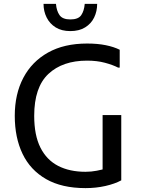

<svg xmlns="http://www.w3.org/2000/svg" viewBox="-20 -956 724 988"><path d="M56 -360Q56 -472 100 -555.5Q144 -639 227 -685.5Q310 -732 428 -732Q482 -732 524 -723.5Q566 -715 596 -700V-608H588Q561 -622 520 -633Q479 -644 428 -644Q302 -644 229 -575.5Q156 -507 156 -360Q156 -260 188 -196.5Q220 -133 279 -102.5Q338 -72 420 -72Q450 -72 478 -77.5Q506 -83 530 -90L508 -46V-364H604V-28Q571 -10 522.5 1Q474 12 420 12Q298 12 217 -34.5Q136 -81 96 -164.5Q56 -248 56 -360ZM342 -796Q297 -796 266.5 -815Q236 -834 220 -866Q204 -898 204 -936H268Q271 -900 286.5 -878Q302 -856 342 -856Q383 -856 398 -878Q413 -900 416 -936H480Q480 -898 464.5 -866Q449 -834 418 -815Q387 -796 342 -796Z"/></svg>

Font: Kufam
Style: Regular
Weight: 400
Designer: Wael Morcos, Artur Schmal
Foundry: Original Type
Version: Version 1.301; ttfautohint (v1.8.3)